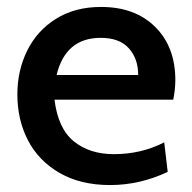

<svg xmlns="http://www.w3.org/2000/svg" viewBox="-20 -523 553 553"><path d="M30 -251Q30 -320 58.5 -377.5Q87 -435 141.5 -469Q196 -503 271 -503Q369 -503 427 -445.5Q485 -388 485 -292Q485 -266 479 -236H137Q147 -153 192.5 -116Q238 -79 308 -79Q387 -79 453 -113L463 -28Q383 10 297 10Q212 10 151.5 -25Q91 -60 60.5 -119Q30 -178 30 -251ZM378 -307Q378 -354 351 -384Q324 -414 270 -414Q169 -414 143 -307Z"/></svg>

Font: Cabin Medium
Style: Regular
Weight: 500
Designer: Pablo Impallari
Foundry: Pablo Impallari. http://www.impallari.com Igino Marini. http://www.ikern.com
Version: Version 2.200